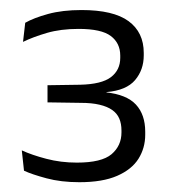

<svg xmlns="http://www.w3.org/2000/svg" viewBox="-20 -728 348 392"><path d="M142 -356Q104.5 -356 74.8 -364Q45 -372 29 -379.5L24.5 -421Q45 -411.5 74.5 -403.8Q104 -396 137 -396Q187.5 -396 207.8 -413.2Q228 -430.5 228 -457.5V-461.5Q228 -475.5 223.5 -486Q219 -496.5 209 -503.5Q199 -510.5 183.2 -514.2Q167.5 -518 144.5 -518L77 -519V-554L143.5 -555Q187.5 -556 206.5 -570.5Q225.5 -585 225.5 -610V-614.5Q225.5 -640 206.2 -654.5Q187 -669 140.5 -669Q104 -669 75.8 -660.8Q47.5 -652.5 27 -642.5L31.5 -681.5Q49 -691.5 78.2 -699.5Q107.5 -707.5 146.5 -707.5Q211.5 -707.5 242.5 -684.8Q273.5 -662 273.5 -620V-615Q273.5 -585.5 255.8 -564.5Q238 -543.5 197.5 -540L196 -536V-539.5Q238.5 -535 257.5 -514.5Q276.5 -494 276.5 -459V-453Q276.5 -426 262.8 -404Q249 -382 219.2 -369Q189.5 -356 142 -356Z"/></svg>

Font: Anek Kannada Light
Style: Regular
Weight: 300
Designer: Vaishnavi Murthy, Maithili Shingre (Kannada) & Yesha Goshar (Latin)
Foundry: Ek Type
Version: Version 1.003